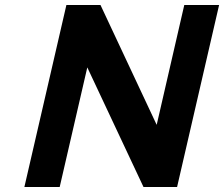

<svg xmlns="http://www.w3.org/2000/svg" viewBox="-20 -744 901 772"><path d="M692 8H557L331 -473L220 8H78L247 -724H384L610 -242L721 -724H861Z"/></svg>

Font: Miedinger
Style: Bold-Italic
Weight: 700
Italic angle: -13°
Version: Version 001.000